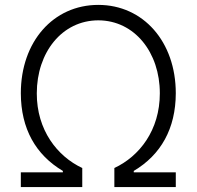

<svg xmlns="http://www.w3.org/2000/svg" viewBox="-20 -757 796 777"><path d="M64.3 0H312.9V-77.1C212 -124.3 128.6 -230.5 128.9 -379.3C128.9 -544.7 230.8 -674.4 377.8 -674.7C524.5 -674.4 627.1 -544.7 626.8 -379.3C626.8 -229.8 544 -124.3 442.8 -77.1V0H691.4V-59.7H521.3V-65.3C631 -130.3 691.1 -236.5 691.4 -379.6C691.4 -588.1 559.7 -737.2 377.8 -737.2C195.7 -737.2 64.3 -588.4 64.3 -379.6C64.6 -236.2 124.6 -130.3 234.4 -65.3V-59.7H64.3Z"/></svg>

Font: Karasuma Gothic
Style: Light
Weight: 300
Designer: Rasmus Andersson / Ryoko Nishizuka
Foundry: rsms
Version: Version 1.00